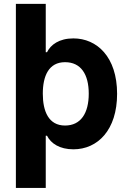

<svg xmlns="http://www.w3.org/2000/svg" viewBox="-20 -747 653 972"><path d="M211.6 204.5V-60H218C237.6 -20.6 282.3 8.9 351.6 8.9C474.4 8.9 572.8 -88.8 572.8 -272C572.8 -459.5 470.2 -552.6 351.6 -552.6C279.5 -552.6 236.5 -520.6 218 -482.6H211.6V-727.3H60.4V204.5ZM196.7 -272.7C196.7 -362.6 226.9 -432.2 309.3 -432.2C389.6 -432.2 429.3 -370.7 429.3 -272.7C429.3 -174 389.2 -111.5 309.3 -111.5C225.9 -111.5 196.7 -183.9 196.7 -272.7Z"/></svg>

Font: Inter-Hewn
Style: Bold
Weight: 700
Designer: Rasmus Andersson
Foundry: rsms
Version: Version 3.012;git-f93a4a705